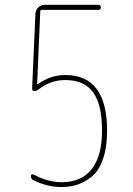

<svg xmlns="http://www.w3.org/2000/svg" viewBox="-20 -750 540 780"><path d="M116.2 -17.6Q105.5 -22.5 105.5 -35.2Q105.5 -39.1 108.9 -41Q112.3 -43 116.2 -41Q174.8 -9.8 230.5 -9.8Q311.5 -9.8 353 -63.5Q394.5 -117.2 394.5 -219.7Q394.5 -325.2 358.4 -375Q322.3 -424.8 245.1 -424.8Q184.6 -424.8 136.7 -386.7Q127.9 -379.9 120.1 -379.9Q110.4 -379.9 110.4 -389.6L124 -695.3Q125 -710 135.7 -720.2Q146.5 -730.5 161.1 -730.5H379.9Q389.6 -730.5 389.6 -720.2Q389.6 -710 379.9 -710H150.4Q144.5 -710 143.6 -705.1L130.9 -408.2Q130.9 -407.2 131.8 -407.2Q132.8 -407.2 133.8 -408.2Q185.5 -445.3 245.1 -445.3Q415 -445.3 415 -219.7Q415 -151.4 398.4 -104Q381.8 -56.6 353.5 -33.2Q325.2 -9.8 294.9 0Q264.6 9.8 230.5 9.8Q174.8 10.7 116.2 -17.6Z"/></svg>

Font: Rounded-X Mgen+ 1m thin
Style: Regular
Weight: 100
Designer: [Source Han Sans]
Ryoko NISHIZUKA  (kana & ideographs); Paul D. Hunt (Latin, Greek & Cyrillic); Wenlong ZHANG  (bopomofo
Version: Version 1.059.20150602